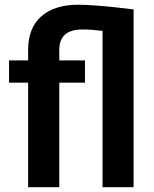

<svg xmlns="http://www.w3.org/2000/svg" viewBox="-20 -780 643 800"><path d="M227.1 0H97.2V-435.5H17.6V-528.3H97.2V-572.3Q97.2 -663.6 152.1 -711.9Q207 -760.3 306.6 -760.3Q334 -760.3 374.8 -757.3Q415.5 -754.4 458.7 -749.8Q502 -745.1 536.6 -740.7V0H407.2V-651.4Q384.3 -654.3 363.3 -655.8Q342.3 -657.2 323.2 -657.2Q227.1 -657.2 227.1 -572.3V-528.3H334V-435.5H227.1Z"/></svg>

Font: Vazirmatn RD UI FD SemiBold
Style: Regular
Weight: 600
Designer: Saber Rastikerdar
Foundry: Saber Rastikerdar
Version: Version 33.003